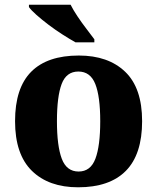

<svg xmlns="http://www.w3.org/2000/svg" viewBox="-20 -786 668 816"><path d="M312 10Q187 10 115.5 -60Q44 -130 44 -271Q44 -412 112.5 -481Q181 -550 315 -550Q440 -550 512 -481Q584 -412 584 -271Q584 -130 515 -60Q446 10 312 10ZM314 -57Q365 -57 385.5 -111.5Q406 -166 406 -271Q406 -376 385 -429Q364 -482 313 -482Q262 -482 242 -429Q222 -376 222 -271Q222 -166 242.5 -111.5Q263 -57 314 -57ZM301 -606Q276 -620 245.5 -639.5Q215 -659 186 -681Q157 -703 134.5 -723Q112 -743 103 -756V-766H280Q291 -744 309 -717Q327 -690 347 -664Q367 -638 381 -619V-606Z"/></svg>

Font: Noto Serif Tamil ExtraBold
Style: Regular
Weight: 800
Designer: Indian Type Foundry, Tom Grace, and the Monotype Design Team
Foundry: Monotype Imaging Inc.
Version: Version 2.004; ttfautohint (v1.8.4.7-5d5b)